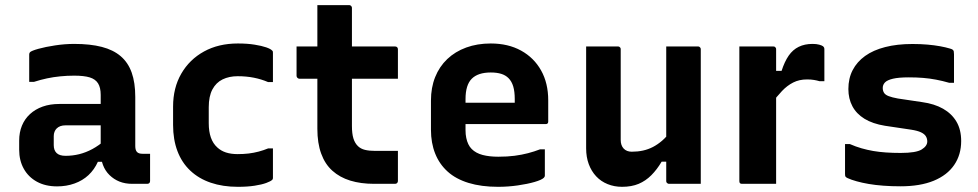

<svg xmlns="http://www.w3.org/2000/svg" viewBox="-20 -720 3830 752"><path d="M509.8 -340.5Q509.8 -316.3 509.8 -292.5Q509.8 -268.6 509.8 -244.2Q509.8 -219.8 509.8 -195.5Q509.8 -171.2 509.8 -147.8Q509.8 -139.9 511.5 -134Q513.2 -128 516.8 -124.5Q520.2 -121 525.4 -119.4Q530.5 -117.7 538.3 -117.7Q541.1 -117.7 543.6 -117.7Q546.1 -117.7 549 -117.7H567.8Q567.8 -90.8 567.8 -64.4Q567.8 -37.9 567.8 -11Q567.8 -5.9 564.8 -2.9Q561.8 0 556.8 0Q551.8 0 532.3 0Q512.8 0 497.8 0Q470.2 0 448 -8.8Q425.8 -17.7 408.9 -34.3Q391.9 -50.9 383.2 -74.1Q374.4 -97.3 374.4 -126Q374.4 -157.2 374.4 -189.1Q374.4 -221 374.4 -252.2Q374.4 -269 374.4 -284.7Q374.4 -300.3 374.4 -316.3Q374.4 -332.3 374.4 -348.3Q374.4 -377.1 364 -393.6Q353.6 -410.1 331.3 -416.9Q308.9 -423.7 270.9 -423.7Q242.7 -423.7 216.1 -421Q189.5 -418.4 164.4 -413.1Q139.4 -407.8 113.2 -399.4H94.4Q94.4 -425.6 94.4 -452.9Q94.4 -480.3 94.4 -505.7Q94.4 -509.5 95.4 -511.9Q96.4 -514.4 97.4 -515.4Q103.2 -521.2 130.7 -528.9Q158.1 -536.5 195.9 -542.2Q233.8 -548 270.9 -548Q333.8 -548 378.8 -536.3Q423.8 -524.7 452.8 -499.8Q481.8 -475 495.8 -435.6Q509.8 -396.2 509.8 -340.5ZM190.5 -151.6Q190.5 -131.3 201.8 -120.5Q213.1 -109.7 236.9 -109.7Q264.2 -109.7 290.2 -116.1Q316.1 -122.5 341.5 -136.1Q366.8 -149.7 392.5 -172V-86.4H363.4Q349.5 -55.6 326.5 -34.1Q303.5 -12.7 272 -1.4Q240.6 10 203.6 10Q158 10 124.7 -8.2Q91.4 -26.4 73.3 -58.8Q55.1 -91.1 55.1 -133.6V-169.2Q55.1 -201.5 66 -228Q77 -254.4 97.5 -273.2Q118 -292.1 147 -302.5Q176 -312.8 212.1 -312.8Q247 -312.8 280.3 -312.8Q313.5 -312.8 344 -312.8Q374.6 -312.8 402.3 -312.8Q411.2 -312.8 415.5 -297Q419.9 -281.2 420.9 -261.7Q421.9 -242.2 421.9 -229.1Q390.1 -229.1 360 -229.1Q329.9 -229.1 299.4 -229.1Q268.9 -229.1 236.9 -229.1Q225.1 -229.1 216.6 -226Q208 -222.9 201.7 -216.6Q196.5 -211.4 193.5 -203.8Q190.5 -196.2 190.5 -187Z M911.7 -549.7Q949 -549.7 977.1 -545.1Q1005.2 -540.6 1022.8 -534.5Q1040.4 -528.3 1045.7 -522.2Q1048 -520.7 1048.5 -518.3Q1049 -515.9 1049 -513.4Q1049 -485 1049 -456Q1049 -427 1049 -398.5H1030.1Q1003.5 -409.9 974.1 -415.7Q944.7 -421.5 910.8 -421.5Q877.6 -421.5 851.9 -409.1Q826.2 -396.6 811.9 -369.7Q797.6 -342.8 797.6 -299.9V-237.4Q797.6 -205.1 805.9 -181.4Q814.3 -157.6 831 -142.6Q845.4 -129.2 865.1 -122.8Q884.9 -116.4 910.8 -116.4Q933.9 -116.4 954.1 -118.8Q974.3 -121.3 993.2 -126.3Q1012 -131.3 1030.1 -138.7H1049Q1049 -110.1 1049 -81.1Q1049 -52.1 1049 -23.5Q1049 -21.5 1048.5 -19.5Q1048 -17.5 1046 -15.5Q1040.5 -10 1023 -3.5Q1005.5 3 977.5 7.3Q949.4 11.7 911.5 11.7Q852.4 11.7 805.4 -4.4Q758.4 -20.4 725.2 -51.8Q692 -83.1 675 -128.2Q657.9 -173.3 657.9 -230.5V-302.3Q657.9 -376 690.1 -431.6Q722.2 -487.1 779.1 -518.4Q836 -549.7 911.7 -549.7Z M1141.5 -538H1527.3Q1532.5 -538 1535.5 -535Q1538.5 -532 1538.5 -527Q1538.5 -506.4 1538.5 -488.1Q1538.5 -469.7 1538.5 -450.9Q1538.5 -432.2 1538.5 -411.5H1152.9Q1150.8 -411.5 1148.7 -412.5Q1146.6 -413.5 1145 -415Q1143.5 -416.5 1142.5 -418.5Q1141.5 -420.5 1141.5 -422.5Q1141.5 -443.2 1141.5 -461.9Q1141.5 -480.7 1141.5 -499.1Q1141.5 -517.4 1141.5 -538ZM1538.5 -129Q1538.5 -99.5 1538.5 -70Q1538.5 -40.5 1538.5 -11Q1538.5 -6.7 1535.6 -3.4Q1532.7 0 1527.5 0Q1517.7 0 1507.3 0Q1496.8 0 1486.4 0Q1476 0 1465.8 0Q1455.7 0 1444.9 0Q1393 0 1351.9 -12.6Q1310.7 -25.3 1281.8 -51.3Q1252.9 -77.2 1238 -118.3Q1223 -159.3 1223 -215.5Q1223 -263.6 1223 -311.7Q1223 -359.8 1223 -408Q1223 -456.1 1223 -503.9Q1223 -551.8 1223 -600.1Q1223 -625.7 1223 -650.2Q1223 -674.7 1223 -700Q1254.4 -700 1285.7 -700Q1316.9 -700 1347.4 -700Q1350.4 -700 1352.9 -698.5Q1355.4 -697 1356.9 -694.5Q1358.4 -692 1358.4 -689Q1358.4 -631 1358.4 -573.4Q1358.4 -515.8 1358.4 -457.8Q1358.4 -399.8 1358.4 -342.2Q1358.4 -284.6 1358.4 -226.6Q1358.4 -196.5 1364.2 -177.8Q1370 -159 1382.3 -147.3Q1393.2 -137 1409.6 -133Q1426 -129 1449.7 -129Q1463.1 -129 1475.8 -129Q1488.4 -129 1501.3 -129Q1514.1 -129 1527 -129Z M1902.1 -549.7Q1970.4 -549.7 2020.9 -521.8Q2071.3 -494 2099.3 -444.1Q2127.2 -394.3 2127.2 -327.1V-244.1Q2127.2 -241.1 2126.1 -238.6Q2125.1 -236.1 2122.6 -235.1Q2120.2 -234 2117.1 -234H1887.1Q1870.3 -234 1852.6 -234Q1834.9 -234 1818 -234H1776.8L1773.6 -317.7H1996.1Q1996.1 -322 1996.1 -325.1Q1996.1 -328.2 1996.1 -332.5Q1996.1 -361.1 1990.2 -381.3Q1984.2 -401.5 1971.5 -414.1Q1960 -425.6 1943 -430.8Q1926 -436.1 1902.1 -436.1Q1852.3 -436.1 1827.8 -411.7Q1803.3 -387.3 1803.3 -331.7V-210.3Q1803.3 -193.5 1806.2 -179.9Q1809 -166.2 1814.3 -155.3Q1819.5 -144.4 1827.5 -136.4Q1843.8 -120.1 1870.2 -113.1Q1896.6 -106.2 1931.6 -106.2Q1967.6 -106.2 1995.5 -109.9Q2023.4 -113.6 2048 -120Q2072.6 -126.4 2095.1 -135.1H2114Q2114 -109.4 2114 -83.6Q2114 -57.7 2114 -31.8Q2114 -29.8 2113 -27.8Q2112.1 -25.8 2110.1 -23.8Q2101.8 -15.5 2074 -7.4Q2046.2 0.7 2008 6.2Q1969.7 11.7 1930.6 11.7Q1864.9 11.7 1815.1 -3.6Q1765.3 -18.9 1733.1 -48.1Q1700.8 -77.3 1684.4 -118.7Q1667.9 -160.1 1667.9 -211.7V-326.2Q1667.9 -376.8 1684.3 -417.9Q1700.7 -459 1731.7 -488.6Q1762.8 -518.1 1806.1 -533.9Q1849.3 -549.7 1902.1 -549.7Z M2400.1 -538Q2404.1 -538 2406.1 -536.5Q2408.1 -535 2409.6 -533.1Q2411.1 -531.2 2411.1 -527.3Q2411.1 -482.7 2411.1 -436.2Q2411.1 -389.7 2411.1 -344Q2411.1 -298.4 2411.1 -254.9Q2411.1 -211.3 2411.1 -172Q2411.1 -150.5 2422.7 -138.1Q2434.3 -125.8 2454.6 -125.8Q2477.7 -125.8 2498.2 -130.3Q2518.8 -134.8 2537.2 -144.3Q2555.7 -153.9 2573.1 -168.8Q2590.6 -183.8 2605.8 -204.8V-86.7H2571.4Q2553.1 -55.9 2531 -33.7Q2509 -11.6 2481.3 0.1Q2453.6 11.7 2416.4 11.7Q2385.8 11.7 2359.8 1.1Q2333.7 -9.4 2315 -29.4Q2296.3 -49.4 2286 -77.1Q2275.7 -104.7 2275.7 -139Q2275.7 -184.2 2275.7 -229Q2275.7 -273.7 2275.7 -319Q2275.7 -364.3 2275.7 -408.5Q2275.7 -440.7 2275.7 -473.4Q2275.7 -506.1 2275.7 -538Q2307 -538 2338.3 -538Q2369.6 -538 2400.1 -538ZM2713.7 -538Q2717.7 -538 2719.7 -536.4Q2721.7 -534.9 2723.2 -532.8Q2724.7 -530.7 2724.7 -526.6Q2724.7 -455.4 2724.7 -384.2Q2724.7 -313 2724.7 -241.2Q2724.7 -169.5 2724.7 -98.3Q2724.7 -79.4 2724.7 -62Q2724.7 -44.7 2724.7 -28.9Q2724.7 -13.1 2724.7 0Q2702.5 0 2681.1 0Q2659.6 0 2639.5 0Q2619.3 0 2600.4 0Q2597.4 0 2594.9 -1.5Q2592.4 -3.1 2590.9 -5.1Q2589.4 -7.1 2589.4 -11.2Q2589.4 -99.1 2589.4 -186.9Q2589.4 -274.7 2589.4 -362.6Q2589.4 -450.4 2589.4 -538Q2611.3 -538 2631.7 -538Q2652 -538 2672.6 -538Q2693.2 -538 2713.7 -538Z M3000.6 -442.4H3041.2Q3052.9 -478.8 3069.1 -502.2Q3085.3 -525.5 3108.5 -536.7Q3131.6 -548 3162.3 -548Q3177.9 -548 3188.4 -545.1Q3198.9 -542.2 3203.1 -539.1Q3206.5 -536.2 3207.7 -533.5Q3208.8 -530.8 3208.8 -526.4Q3208.8 -510.4 3208.8 -494.8Q3208.8 -479.2 3208.8 -464.1Q3208.8 -449 3208.8 -433.4Q3208.8 -417.8 3208.8 -401.9H3190Q3179.9 -404.9 3168.1 -406.9Q3156.4 -408.9 3141 -408.9Q3110.4 -408.9 3086.8 -396.9Q3063.2 -385 3042.9 -363.6Q3022.7 -342.2 3000.6 -313ZM3019.8 0Q2997.5 0 2975.2 0Q2953 0 2931.1 0Q2909.2 0 2886.8 0Q2883.8 0 2881.8 -0.5Q2879.8 -1 2878.3 -2.5Q2876.8 -4 2876.3 -6Q2875.8 -8 2875.8 -11Q2875.8 -48.4 2875.8 -89.7Q2875.8 -130.9 2875.8 -174.9Q2875.8 -219 2875.8 -263.6Q2875.8 -308.2 2875.8 -352.6Q2875.8 -397 2875.8 -439.7Q2875.8 -468 2875.8 -493.1Q2875.8 -518.3 2875.8 -538Q2900.8 -538 2923.5 -538Q2946.2 -538 2967.7 -538Q2989.1 -538 3008.8 -538Q3012.8 -538 3014.8 -536.5Q3016.8 -535 3018.3 -533Q3019.8 -531 3019.8 -527Q3019.8 -480.8 3019.8 -430Q3019.8 -379.2 3019.8 -325.9Q3019.8 -272.6 3019.8 -217.5Q3019.8 -162.4 3019.8 -107.5Q3019.8 -52.7 3019.8 0Z M3507.7 -121Q3567.8 -121 3589.8 -134.5Q3611.8 -148.1 3611.8 -165.9Q3611.8 -177.2 3606.3 -186.2Q3600.9 -195.2 3587.3 -201.7Q3573.7 -208.2 3548.6 -212.1L3446.1 -227.4Q3397.7 -235.3 3365.9 -254.8Q3334.1 -274.4 3318.5 -304Q3302.8 -333.7 3302.8 -371.2Q3302.8 -413 3319.6 -445.4Q3336.4 -477.8 3368.3 -500.8Q3400.3 -523.8 3447.1 -535.7Q3493.8 -547.7 3553.7 -547.7Q3586.1 -547.7 3613 -545.3Q3639.9 -542.9 3661.9 -538.9Q3684 -534.9 3700.8 -529.8Q3708.2 -527.8 3711.4 -525.3Q3714.6 -522.9 3715.6 -518.8Q3716.5 -514.6 3716.5 -507.4Q3716.5 -485.6 3716.5 -454.2Q3716.5 -422.7 3716.5 -395.7H3697.7Q3671.4 -403.3 3646.4 -408Q3621.4 -412.8 3595.4 -414.9Q3569.4 -417 3539.5 -417Q3499.8 -417 3477.4 -411.7Q3455 -406.4 3446.2 -397.2Q3437.4 -388 3437.4 -375.6Q3437.4 -364.7 3442.4 -356.6Q3447.5 -348.4 3460.8 -343.4Q3474 -338.3 3496.7 -334.2L3591.3 -320.1Q3639.8 -313.5 3673.8 -294.1Q3707.8 -274.7 3726.2 -243.4Q3744.6 -212.2 3744.6 -167.6Q3744.6 -113.9 3717.3 -74Q3690.1 -34 3637.1 -12.1Q3584.1 9.7 3507.3 9.7Q3471.3 9.7 3440 7.3Q3408.7 5 3382.5 0.5Q3356.3 -4 3335.3 -9.9Q3314.2 -15.7 3299.5 -22.5Q3293.4 -25.4 3291.5 -28.2Q3289.7 -30.9 3289.7 -39.1Q3289.7 -62 3289.7 -94.1Q3289.7 -126.2 3289.7 -155.8H3308.5Q3331.8 -145.6 3354.2 -139.2Q3376.7 -132.7 3400.4 -128.6Q3424.1 -124.6 3450.5 -122.8Q3476.9 -121 3507.7 -121Z"/></svg>

Font: Recursive Sans Linear Light
Style: Regular
Weight: 300
Version: Version 1.085